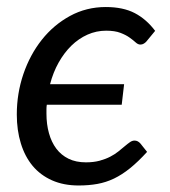

<svg xmlns="http://www.w3.org/2000/svg" viewBox="-20 -534 497 560"><path d="M409 -91Q383 -62.5 359.5 -43.5Q336 -24.5 312.5 -13.2Q289 -2 263.8 2.5Q238.5 7 209.5 7Q165.5 7 131.8 -8Q98 -23 75.2 -50.2Q52.5 -77.5 40.8 -115.8Q29 -154 29 -200Q29 -261.5 48.2 -318Q67.5 -374.5 102 -418Q136.5 -461.5 184.2 -487.5Q232 -513.5 288.5 -513.5Q339 -513.5 373 -495.8Q407 -478 432.5 -444L407 -413Q404 -409.5 399.5 -406.8Q395 -404 389.5 -404Q382.5 -404 375.8 -410.2Q369 -416.5 358.2 -424.2Q347.5 -432 331.2 -438.2Q315 -444.5 289.5 -444.5Q261 -444.5 235.2 -433Q209.5 -421.5 188.2 -400.8Q167 -380 151 -351.5Q135 -323 126 -288.5H342L335 -228.5H116.5Q115.5 -222 115.5 -215.5Q115.5 -209 115.5 -202.5Q115.5 -171.5 122.8 -145.5Q130 -119.5 144.2 -100.5Q158.5 -81.5 180 -71Q201.5 -60.5 230.5 -60.5Q253 -60.5 270.5 -65.2Q288 -70 301.5 -77Q315 -84 325.2 -92.2Q335.5 -100.5 343.8 -107.5Q352 -114.5 358.8 -119.2Q365.5 -124 372.5 -124Q382 -124 389.5 -115.5L409 -91Z"/></svg>

Font: Lato
Style: Italic
Weight: 400
Italic angle: -7°
Designer: Lukasz Dziedzic
Foundry: tyPoland Lukasz Dziedzic
Version: Version 2.007; 2014-02-27